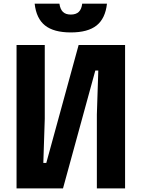

<svg xmlns="http://www.w3.org/2000/svg" viewBox="-20 -1051 790 1071"><path d="M520.3 0V-412L528.3 -657.7H511.7L331.4 0H72.3V-800H229.7V-388L221.7 -142.3H238.3L418.6 -800H677.7V0ZM375 -969.8Q403.8 -969.8 419.4 -984.7Q434.9 -999.6 438.6 -1030.7H576.7Q567.7 -948.1 519 -909.1Q470.2 -870.1 375 -870.1Q279.8 -870.1 231 -909.1Q182.3 -948.1 173.3 -1030.7H311.4Q315.7 -999.6 331 -984.7Q346.2 -969.8 375 -969.8Z"/></svg>

Font: Martian Mono Custom sWd Rg
Style: Regular
Weight: 400
Width: 6
Monospace: yes
Designer: Alex Havermale
Foundry: Evil Martians
Version: Version 1.000